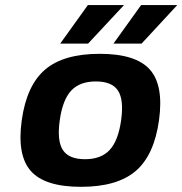

<svg xmlns="http://www.w3.org/2000/svg" viewBox="-20 -720 712 750"><path d="M156.2 -448.2Q228.5 -509.8 369.6 -509.8Q510.7 -509.8 565.4 -448.2Q620.1 -386.7 601.1 -250Q582 -113.3 509.8 -51.8Q437.5 9.8 296.4 9.8Q155.3 9.8 100.6 -51.8Q45.9 -113.3 64.9 -250Q84 -386.7 156.2 -448.2ZM453.1 -250Q464.4 -330.1 440.9 -366Q417.5 -401.9 354.5 -401.9Q291.5 -401.9 258.1 -366Q224.6 -330.1 213.4 -250Q202.1 -169.9 225.6 -134Q249 -98.1 312 -98.1Q375 -98.1 408.4 -134.3Q441.9 -170.4 453.1 -250ZM215.3 -549.8 323.2 -700.2H464.4L324.2 -549.8ZM423.3 -549.8 531.2 -700.2H672.4L533.2 -549.8Z"/></svg>

Font: Fivo Sans
Style: Italic
Weight: 700
Designer: Alexander Slobzheninov
Foundry: Alexander Slobzheninov
Version: 1.0